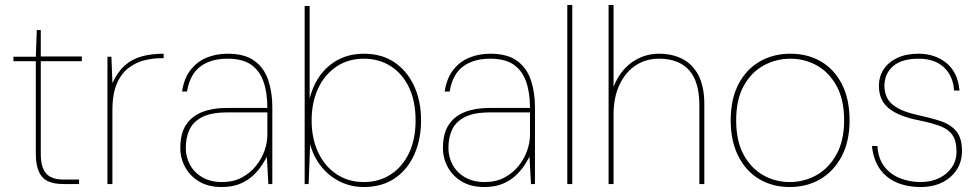

<svg xmlns="http://www.w3.org/2000/svg" viewBox="-20 -740 3940 772"><path d="M234 0Q198 0 173.5 -11Q149 -22 136.5 -49Q124 -76 124 -122V-494H34V-512H124L128 -619H144V-513H309V-494H144V-122Q144 -67 165.5 -42.5Q187 -18 237 -18H298V0Z M412 0V-512H428L432 -406Q453 -451 481.5 -476.5Q510 -502 549 -513Q588 -524 638 -524V-506H625Q598 -506 564.5 -498.5Q531 -491 500.5 -469.5Q470 -448 451 -406.5Q432 -365 432 -297V0Z M871 12Q818 12 781 -10Q744 -32 724.5 -68Q705 -104 705 -145Q705 -203 728 -238Q751 -273 793 -289.5Q835 -306 891 -306H1055Q1055 -367 1039.5 -411.5Q1024 -456 989.5 -480Q955 -504 895 -504Q827 -504 785 -472Q743 -440 732 -372H712Q720 -425 746 -458.5Q772 -492 810.5 -508Q849 -524 895 -524Q964 -524 1003 -495.5Q1042 -467 1058.5 -418Q1075 -369 1075 -309V0H1059L1053 -110Q1047 -98 1034 -77.5Q1021 -57 1000 -36.5Q979 -16 947.5 -2Q916 12 871 12ZM872 -8Q919 -8 953 -26.5Q987 -45 1010 -74Q1033 -103 1044 -135.5Q1055 -168 1055 -197V-288H894Q830 -288 793.5 -269.5Q757 -251 742 -219Q727 -187 727 -145Q727 -109 744 -77.5Q761 -46 794 -27Q827 -8 872 -8Z M1443 12Q1390 12 1345.5 -10.5Q1301 -33 1270.5 -72Q1240 -111 1227 -160L1221 0H1205V-716H1225V-344Q1247 -429 1304.5 -476.5Q1362 -524 1443 -524Q1515 -524 1566 -489.5Q1617 -455 1645 -394.5Q1673 -334 1673 -256Q1673 -179 1645.5 -118Q1618 -57 1566.5 -22.5Q1515 12 1443 12ZM1443 -8Q1504 -8 1551 -38.5Q1598 -69 1624.5 -124.5Q1651 -180 1651 -256Q1651 -333 1624.5 -388.5Q1598 -444 1551 -474Q1504 -504 1443 -504Q1380 -504 1332.5 -472Q1285 -440 1259 -384Q1233 -328 1233 -256Q1233 -184 1259 -128Q1285 -72 1332.5 -40Q1380 -8 1443 -8Z M1927 12Q1874 12 1837 -10Q1800 -32 1780.5 -68Q1761 -104 1761 -145Q1761 -203 1784 -238Q1807 -273 1849 -289.5Q1891 -306 1947 -306H2111Q2111 -367 2095.5 -411.5Q2080 -456 2045.5 -480Q2011 -504 1951 -504Q1883 -504 1841 -472Q1799 -440 1788 -372H1768Q1776 -425 1802 -458.5Q1828 -492 1866.5 -508Q1905 -524 1951 -524Q2020 -524 2059 -495.5Q2098 -467 2114.5 -418Q2131 -369 2131 -309V0H2115L2109 -110Q2103 -98 2090 -77.5Q2077 -57 2056 -36.5Q2035 -16 2003.5 -2Q1972 12 1927 12ZM1928 -8Q1975 -8 2009 -26.5Q2043 -45 2066 -74Q2089 -103 2100 -135.5Q2111 -168 2111 -197V-288H1950Q1886 -288 1849.5 -269.5Q1813 -251 1798 -219Q1783 -187 1783 -145Q1783 -109 1800 -77.5Q1817 -46 1850 -27Q1883 -8 1928 -8Z M2261 0V-720H2281V0Z M2427 0V-720H2447V-391Q2473 -456 2521.5 -490Q2570 -524 2630 -524Q2684 -524 2725 -502.5Q2766 -481 2789 -436Q2812 -391 2812 -321V0H2792V-316Q2792 -412 2750.5 -458Q2709 -504 2630 -504Q2576 -504 2535 -476.5Q2494 -449 2470.5 -398.5Q2447 -348 2447 -278V0Z M3155 12Q3086 12 3032.5 -20Q2979 -52 2948.5 -112.5Q2918 -173 2918 -256Q2918 -341 2949 -401Q2980 -461 3034.5 -492.5Q3089 -524 3158 -524Q3228 -524 3281.5 -492.5Q3335 -461 3365.5 -401Q3396 -341 3396 -256Q3396 -172 3364.5 -112Q3333 -52 3279 -20Q3225 12 3155 12ZM3155 -8Q3213 -8 3262.5 -35.5Q3312 -63 3343 -118.5Q3374 -174 3374 -256Q3374 -340 3343.5 -395Q3313 -450 3264 -477Q3215 -504 3158 -504Q3101 -504 3051 -477Q3001 -450 2970.5 -395Q2940 -340 2940 -256Q2940 -173 2970 -118Q3000 -63 3049 -35.5Q3098 -8 3155 -8Z M3681 12Q3629 12 3587 -5.5Q3545 -23 3518.5 -59.5Q3492 -96 3486 -153H3508Q3511 -102 3536 -70Q3561 -38 3600 -23Q3639 -8 3681 -8Q3724 -8 3756.5 -24Q3789 -40 3807.5 -67.5Q3826 -95 3826 -129Q3826 -173 3810 -196.5Q3794 -220 3761.5 -232.5Q3729 -245 3676 -256Q3634 -264 3603 -276.5Q3572 -289 3552.5 -305.5Q3533 -322 3523.5 -344Q3514 -366 3514 -394Q3514 -433 3533.5 -462Q3553 -491 3588.5 -507.5Q3624 -524 3674 -524Q3739 -524 3785 -487Q3831 -450 3838 -376H3816Q3813 -433 3776 -468.5Q3739 -504 3674 -504Q3605 -504 3570.5 -473.5Q3536 -443 3536 -394Q3536 -369 3547 -346.5Q3558 -324 3587.5 -306.5Q3617 -289 3672 -277Q3723 -266 3762.5 -253Q3802 -240 3825 -212.5Q3848 -185 3848 -132Q3848 -92 3828 -59.5Q3808 -27 3770.5 -7.5Q3733 12 3681 12Z"/></svg>

Font: DM Sans 12pt Thin
Style: Regular
Weight: 250
Version: Version 4.004;gftools[0.9.30]